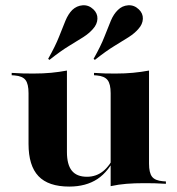

<svg xmlns="http://www.w3.org/2000/svg" viewBox="-20 -695 671 726"><path d="M233.1 -419.4V-209.7H87.9V-342.7Q87.9 -377.4 76.6 -392.3Q65.3 -407.3 35.5 -409.7L24.2 -410.5V-419.4Q50 -417.7 66.9 -417.3Q83.9 -416.9 106.5 -416.9Q143.5 -416.9 173.4 -419.8Q203.2 -422.6 233.1 -428.2ZM233.1 -209.7V-120.2Q233.1 -72.6 251.6 -49.6Q270.2 -26.6 308.9 -26.6Q343.5 -26.6 369.8 -47.6Q396 -68.5 417.7 -114.5L420.2 -109.7Q391.9 -46.8 348.4 -18.1Q304.8 10.5 241.9 10.5Q162.9 10.5 125.4 -29Q87.9 -68.5 87.9 -150.8V-209.7ZM398.4 0V-209.7H543.5V-76.6Q543.5 -41.9 554.8 -27Q566.1 -12.1 596 -9.7L607.3 -8.9V0Q581.5 -1.6 564.5 -2Q547.6 -2.4 525 -2.4Q488.7 -2.4 458.5 0Q428.2 2.4 398.4 8.9ZM543.5 -419.4V-209.7H398.4V-342.7Q398.4 -377.4 386.7 -392.3Q375 -407.3 346 -409.7L335.5 -410.5V-419.4Q360.5 -417.7 377.4 -417.3Q394.4 -416.9 416.9 -416.9Q453.2 -416.9 483.1 -419.8Q512.9 -422.6 543.5 -428.2ZM338.7 -468.5 333.9 -472.6Q361.3 -521 375 -556.5Q388.7 -591.9 399.2 -616.9Q409.7 -641.9 425.8 -657.3Q441.9 -673.4 464.5 -675Q487.1 -676.6 504.8 -659.7Q521 -644.4 520.2 -623.8Q519.4 -603.2 503.2 -585.5Q489.5 -569.4 466.9 -554.8Q444.4 -540.3 412.9 -521.4Q381.5 -502.4 338.7 -468.5ZM166.9 -468.5 162.1 -472.6Q189.5 -521 203.2 -556Q216.9 -591.1 227.4 -616.5Q237.9 -641.9 253.2 -657.3Q270.2 -673.4 292.7 -675Q315.3 -676.6 333.1 -659.7Q349.2 -644.4 348.4 -623.8Q347.6 -603.2 331.5 -585.5Q317.7 -569.4 295.2 -554.8Q272.6 -540.3 241.1 -521.4Q209.7 -502.4 166.9 -468.5Z"/></svg>

Font: Playfair 144pt SemiExpanded Black
Style: Regular
Weight: 900
Width: 6
Designer: Claus Eggers Sørensen
Foundry: Claus Eggers Sørensen
Version: Version 2.203